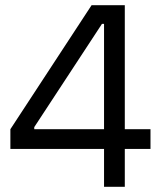

<svg xmlns="http://www.w3.org/2000/svg" viewBox="-20 -720 630 740"><path d="M381 0H461V-146H560V-222H461V-700H333L20 -222V-146H381ZM112 -222V-230L373 -628H381V-222Z"/></svg>

Font: Fixel Display Regular
Style: Regular
Weight: 400
Designer: AlfaBravo + MacPaw
Foundry: Kyrylo Tkachov, Marchela Mozhyna, Serhii Makarenko, Maria Weinstein, Zakhar Kryvoshyya
Version: Version 1.211